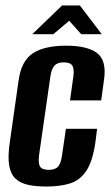

<svg xmlns="http://www.w3.org/2000/svg" viewBox="-20 -671 406 702"><path d="M150 11Q112 11 83.5 5Q55 -1 37 -17.5Q19 -34 13.5 -66.5Q8 -99 16 -152L48 -377Q58 -449 100.5 -476.5Q143 -504 222 -504Q300 -504 335.5 -476.5Q371 -449 360 -377L350 -304H236L248 -390Q252 -419 244.5 -431Q237 -443 213 -443Q190 -443 179 -431Q168 -419 164 -390L123 -105Q119 -74 126.5 -62Q134 -50 158 -50Q182 -50 192.5 -62Q203 -74 207 -105L221 -200H335L329 -152Q319 -82 296 -47Q273 -12 236.5 -0.5Q200 11 150 11ZM98 -546 207 -651H272L352 -546H277L233 -595L175 -546Z"/></svg>

Font: Alumni Sans
Style: Bold Italic
Weight: 700
Italic angle: -8°
Designer: Robert E. Leuschke
Foundry: Robert E. Leuschke
Version: Version 1.016